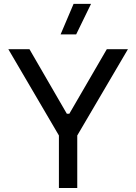

<svg xmlns="http://www.w3.org/2000/svg" viewBox="-20 -948 687 968"><path d="M277 0H369.5V-265L625 -700H518.5L329.5 -374.5H317L128.5 -700H22L277 -265ZM351 -928.5 285.5 -774.5H364L439 -928.5Z"/></svg>

Font: MCL Standard
Style: Regular
Weight: 400
Designer: Květoslav Bartoš
Foundry: Florian Karsten
Version: Version 1.001;Glyphs 3.2.3 (3260)